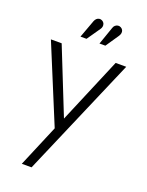

<svg xmlns="http://www.w3.org/2000/svg" viewBox="-167 -782 819 1073"><g transform="rotate(20 243.0 -246.0)"><path d="M257 -649Q263 -657 264.5 -666Q266 -675 262.5 -683.5Q259 -692 250 -697Q241 -702 232 -700.5Q223 -699 216.5 -693Q210 -687 206 -677L167 -571H203ZM368 -649Q374 -658 375.5 -667Q377 -676 373.5 -684Q370 -692 361 -697Q352 -702 343 -700.5Q334 -699 327 -693Q320 -687 317 -677L280 -571H315ZM102 209H160L465 -500H402L237 -109L81 -500H17L207 -40Z"/></g></svg>

Font: Advent Pro
Style: Regular
Weight: 400
Designer: VivaRado, Andreas Kalpakidis
Foundry: VivaRado, Andreas Kalpakidis
Version: Version 3.000